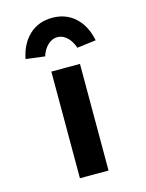

<svg xmlns="http://www.w3.org/2000/svg" viewBox="-117 -849 701 920"><g transform="rotate(-15 233.5 -388.5)"><path d="M163 0V-529H305V0ZM153 -607 59 -619Q74 -693 119.5 -735Q165 -777 233 -777Q301 -777 346.5 -735Q392 -693 407 -619L313 -607Q302 -641 280.5 -661Q259 -681 233 -681Q207 -681 185.5 -661Q164 -641 153 -607Z"/></g></svg>

Font: Lexend Peta SemiBold
Style: Regular
Weight: 600
Designer: Bonnie Shaver-Troup, Thomas Jockin
Foundry: Lexend
Version: Version 1.007